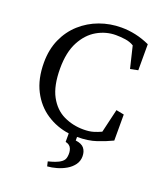

<svg xmlns="http://www.w3.org/2000/svg" viewBox="-168 -821 998 1171"><g transform="rotate(20 330.5 -235.5)"><path d="M517 -632Q493 -647 461.5 -651.5Q430 -656 400 -656Q336 -656 278.5 -623Q221 -590 185 -522Q149 -454 149 -349Q149 -236 185 -170Q221 -104 280.5 -75.5Q340 -47 409 -47Q447 -47 473.5 -55Q500 -63 523 -74L559 -227L610 -217V-48Q567 -27 513.5 -9Q460 9 389 9V32Q429 37 445 57.5Q461 78 461 109Q461 140 443.5 164Q426 188 398.5 204Q371 220 339.5 229Q308 238 279 240L272 210Q293 205 316 197Q339 189 356 176Q373 163 376 142Q381 113 372 90Q363 67 334 61V6Q254 -5 188 -48.5Q122 -92 83 -167.5Q44 -243 44 -349Q44 -434 74 -501Q104 -568 156.5 -615Q209 -662 276 -686.5Q343 -711 417 -711Q463 -711 509 -701Q555 -691 601 -670V-501L551 -491Z"/></g></svg>

Font: Brawler
Style: Regular
Weight: 400
Designer: Oleg Frolov, Haley Fiege
Foundry: Oleg Frolov, Haley Fiege
Version: Version 1.101; ttfautohint (v1.8.3)